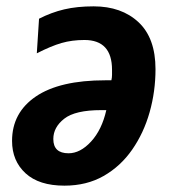

<svg xmlns="http://www.w3.org/2000/svg" viewBox="-20 -575 548 605"><path d="M183 10Q103 10 60.5 -29Q18 -68 18 -131Q18 -220 93 -271Q168 -322 312 -322H331Q333 -331 333 -339Q333 -347 333 -355Q333 -449 246 -449Q207 -449 174 -439.5Q141 -430 96 -407L103 -516Q142 -536 182.5 -545.5Q223 -555 275 -555Q363 -555 416.5 -505Q470 -455 470 -357Q470 -287 451.5 -221.5Q433 -156 396.5 -103.5Q360 -51 306.5 -20.5Q253 10 183 10ZM196 -92Q233 -92 267 -129Q301 -166 315 -228H299Q217 -228 182.5 -201Q148 -174 148 -137Q148 -92 196 -92Z"/></svg>

Font: Noto Sans SemiCondensed
Style: Bold Italic
Weight: 700
Width: 4
Italic angle: -12°
Designer: Monotype Design Team
Foundry: Monotype Imaging Inc.
Version: Version 2.013; ttfautohint (v1.8.4.7-5d5b)